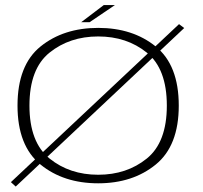

<svg xmlns="http://www.w3.org/2000/svg" viewBox="-20 -702 782 740"><path d="M22 0 40.5 17 690 -594 670 -609ZM358.5 4.5Q491.5 4.5 580.2 -67.8Q669 -140 669 -295Q669 -451 580.2 -522.8Q491.5 -594.5 358.5 -594.5Q225 -594.5 136.2 -522.8Q47.5 -451 47.5 -295Q47.5 -140 136.2 -67.8Q225 4.5 358.5 4.5ZM358.5 -28.5Q248.5 -28.5 171 -91Q93.5 -153.5 93.5 -295Q93.5 -437 171 -499.2Q248.5 -561.5 358.5 -561.5Q468.5 -561.5 545.8 -499.2Q623 -437 623 -295Q623 -153.5 545.8 -91Q468.5 -28.5 358.5 -28.5ZM293 -616.5H325.5L423 -682.5H380Z"/></svg>

Font: Anybody Expanded ExtraLight
Style: Regular
Weight: 250
Width: 7
Version: Version 1.113;gftools[0.9.25]